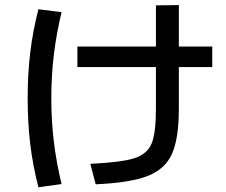

<svg xmlns="http://www.w3.org/2000/svg" viewBox="-20 -747 904 769"><path d="M604.5 -310.5V-478.5H290V-560.5H604.5V-725.6L696.3 -726.6V-560.5H830.1V-478.5H696.3V-311.5Q696.3 -191.9 668.7 -130.6Q641.1 -69.3 571.5 -42.2Q502 -15.1 363.3 -8.8L341.8 -90.8Q464.8 -96.7 517.1 -113Q569.3 -129.4 586.9 -171.4Q604.5 -213.4 604.5 -310.5ZM90.8 -354.5Q90.8 -450.7 101.1 -536.4Q111.3 -622.1 133.8 -710L226.6 -698.2Q206.1 -613.3 195.8 -528.8Q185.5 -444.3 185.5 -353.5Q185.5 -262.7 195.8 -178.5Q206.1 -94.2 226.6 -9.8L133.8 2.9Q111.3 -84 101.1 -170.2Q90.8 -256.3 90.8 -354.5Z"/></svg>

Font: Pretendard GOV Medium
Style: Regular
Weight: 500
Designer: Base glyphs from Inter by Rasmus Andersson; Hangeul glyphs from Noto Sans CJK(Source Han Sans) by Jang Soo-young and Kan
Foundry: Kil Hyung-jin
Version: Version 1.309